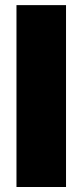

<svg xmlns="http://www.w3.org/2000/svg" viewBox="-20 -748 330 768"><path d="M244.1 -727.5V0H45.9V-727.5Z"/></svg>

Font: Inter 16pt Black
Style: Regular
Weight: 900
Version: Version 4.001;git-66647c0bb